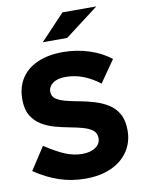

<svg xmlns="http://www.w3.org/2000/svg" viewBox="-100 -999 801 1078"><g transform="rotate(-10 300.0 -460.0)"><path d="M300 11Q220 11 149.5 -13Q79 -37 11 -83L95 -212Q162 -168 210 -148.5Q258 -129 304 -129Q337 -129 360.5 -138Q384 -147 397 -163Q410 -179 410 -200Q410 -230 389 -246Q368 -262 334 -271.5Q300 -281 259 -288.5Q218 -296 177 -307.5Q136 -319 102 -340Q68 -361 47 -396.5Q26 -432 26 -489Q26 -558 58 -607.5Q90 -657 150.5 -684Q211 -711 296 -711Q373 -711 444.5 -688Q516 -665 567 -624L480 -499Q433 -535 385.5 -553Q338 -571 287 -571Q240 -571 214 -552Q188 -533 188 -504Q188 -477 209 -462.5Q230 -448 265 -439Q300 -430 341.5 -422.5Q383 -415 424.5 -402.5Q466 -390 501 -368.5Q536 -347 557 -310Q578 -273 578 -216Q578 -149 544 -97.5Q510 -46 447.5 -17.5Q385 11 300 11ZM195 -785 333 -931H526L334 -785Z"/></g></svg>

Font: Red Hat Mono
Style: Regular
Weight: 300
Monospace: yes
Designer: Pentagram, MCKL
Foundry: Pentagram, MCKL
Version: Version 1.023